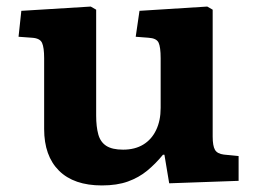

<svg xmlns="http://www.w3.org/2000/svg" viewBox="-20 -551 783 585"><path d="M290.5 14Q205 14 159.7 -31Q114.5 -76 114.5 -158V-374Q114.5 -406 108.2 -420.2Q102 -434.5 77.5 -436L36.5 -439L45 -518L256.5 -531L273 -521.5V-199Q273 -165 279.5 -141.5Q286 -118 304 -106.5Q322 -95 355 -95Q391 -95 416.5 -110.5Q442 -126 455.7 -154.8Q469.5 -183.5 469.5 -222V-373.5Q469.5 -407.5 463.2 -421Q457 -434.5 432.5 -436L393.5 -439L405 -518L611.5 -531L628 -521.5V-135Q628 -106.5 635 -94.5Q642 -82.5 662 -80L707 -75.5V0L495.5 7.5L481 -79.5H476.5Q454 -52 428.5 -31Q403 -10 369.8 2Q336.5 14 290.5 14Z"/></svg>

Font: Literata Variable Black
Style: Regular
Weight: 900
Designer: Latin by Veronika Burian and Jose Scaglione. Greek by Irene Vlachou. Cyrillic by Vera Evstafieva.
Foundry: TypeTogether
Version: Version 3.021